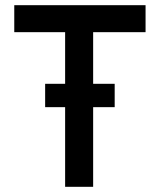

<svg xmlns="http://www.w3.org/2000/svg" viewBox="-20 -720 616 740"><path d="M154 -397H422V-307H154ZM231 -596H35V-700H541V-596H339V0H231Z"/></svg>

Font: Easer Grotesk Variable
Style: Regular
Weight: 400
Designer: Boardeaser, Bonnie Shaver-Troup, Thomas Jockin
Foundry: Lexend
Version: Version 1.001;Glyphs 3.1.2 (3151)